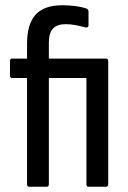

<svg xmlns="http://www.w3.org/2000/svg" viewBox="-20 -711 486 731"><path d="M91 0Q83 0 83 -10V-414H27Q18 -414 18 -423V-479Q18 -488 27 -488H83V-545Q83 -619 115.5 -655Q148 -691 217 -691Q245 -691 269.5 -687.5Q294 -684 308 -679Q317 -676 317 -667V-615Q317 -604 305 -607Q289 -611 269.5 -615Q250 -619 230 -619Q198 -619 182 -602.5Q166 -586 166 -548V-488H383Q392 -488 392 -479V-10Q392 0 383 0H316Q309 0 309 -10V-414H166V-10Q166 0 158 0Z"/></svg>

Font: Sofia Sans Condensed Medium
Style: Regular
Weight: 500
Designer: Botio Nikoltchev, Ani Petrova
Foundry: lettersoup
Version: Version 4.101; ttfautohint (v1.8.4.7-5d5b)